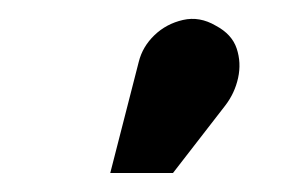

<svg xmlns="http://www.w3.org/2000/svg" viewBox="-20 -780 307 202"><path d="M217 -669Q227 -682 230.5 -698Q234 -714 229 -729Q224 -744 207 -753Q190 -763 172.5 -759Q155 -755 142.5 -743Q130 -731 126 -715L96 -598H162Z"/></svg>

Font: Advent Pro ExtraBold
Style: Regular
Weight: 800
Designer: VivaRado, Andreas Kalpakidis
Foundry: VivaRado, Andreas Kalpakidis
Version: Version 3.000